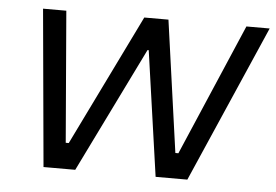

<svg xmlns="http://www.w3.org/2000/svg" viewBox="-43 -577 911 633"><g transform="rotate(5 412.5 -260.0)"><path d="M122 0H227L430 -414H434L493 0H598L825 -520H748L561 -84H551L490 -520H410L198 -86H188L152 -520H75Z"/></g></svg>

Font: Fixel Display
Style: Italic
Weight: 400
Italic angle: -10°
Designer: AlfaBravo + MacPaw
Foundry: Kyrylo Tkachov, Marchela Mozhyna, Serhii Makarenko, Maria Weinstein, Zakhar Kryvoshyya
Version: Version 1.210;Glyphs 3.2 (3217)